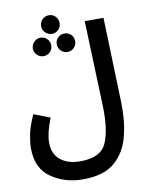

<svg xmlns="http://www.w3.org/2000/svg" viewBox="-107 -873 901 1179"><g transform="rotate(-10 343.0 -283.5)"><path d="M31 -13Q31 114 116.5 172.5Q202 231 313 231Q445 231 513.5 171Q582 111 606 13.5Q630 -84 626 -195L609 -724H492L511 -193Q516 -44 480.5 37.5Q445 119 317 119Q241 119 194 82Q147 45 147 -28Q147 -86 183 -177L82 -216Q50 -146 40.5 -96Q31 -46 31 -13ZM281 -682Q305 -682 321.5 -699Q338 -716 338 -740Q338 -764 321.5 -781Q305 -798 281 -798Q257 -798 240 -781Q223 -764 223 -740Q223 -716 240 -699Q257 -682 281 -682ZM207 -556Q231 -556 247.5 -573Q264 -590 264 -613Q264 -637 247.5 -654Q231 -671 207 -671Q183 -671 166 -654Q149 -637 149 -613Q149 -590 166 -573Q183 -556 207 -556ZM356 -556Q380 -556 396.5 -573Q413 -590 413 -613Q413 -638 396.5 -654.5Q380 -671 356 -671Q332 -671 315 -654.5Q298 -638 298 -613Q298 -590 315 -573Q332 -556 356 -556Z"/></g></svg>

Font: Noto Sans Arabic UI SemiCondensed Semi
Style: Regular
Weight: 600
Width: 4
Designer: Nadine Chahine - Monotype Design Team
Foundry: Monotype Imaging Inc.
Version: Version 1.900